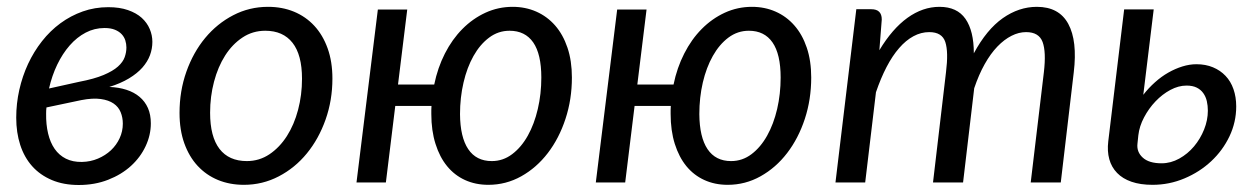

<svg xmlns="http://www.w3.org/2000/svg" viewBox="-20 -534 3676 562"><path d="M426 -411.5Q426 -391.5 419 -372.5Q412 -353.5 396.8 -336.2Q381.5 -319 357.5 -304.5Q333.5 -290 300 -279.5Q327.5 -278.5 350 -271.2Q372.5 -264 388.5 -250.5Q404.5 -237 413 -217.8Q421.5 -198.5 421.5 -173Q421.5 -138.5 406.2 -106Q391 -73.5 363.2 -48.2Q335.5 -23 296.5 -7.8Q257.5 7.5 210.5 7.5Q166 7.5 131.8 -7Q97.5 -21.5 74.2 -47.5Q51 -73.5 39.2 -109.8Q27.5 -146 27.5 -189.5Q27.5 -231 36.5 -271Q45.5 -311 62.2 -347Q79 -383 103 -413.5Q127 -444 157 -466Q187 -488 222.2 -500.5Q257.5 -513 297 -513Q330 -513 354.5 -504.5Q379 -496 394.8 -481.8Q410.5 -467.5 418.2 -449.2Q426 -431 426 -411.5ZM116 -219.5Q115.5 -215 115.2 -210.5Q115 -206 115 -201.5Q114.5 -169.5 120.8 -143.2Q127 -117 140 -98.2Q153 -79.5 173 -69.5Q193 -59.5 220 -60Q245 -60.5 266.8 -69.8Q288.5 -79 304.8 -94.2Q321 -109.5 330.2 -129.5Q339.5 -149.5 339.5 -172Q339.5 -190 333.2 -205.5Q327 -221 312.5 -231Q298 -241 274.8 -244.2Q251.5 -247.5 218 -241ZM286 -452Q256.5 -452 230.8 -438.5Q205 -425 184 -401Q163 -377 147.5 -344.8Q132 -312.5 123.5 -275L211.5 -294.5Q256 -303 283.2 -314.5Q310.5 -326 325.2 -339.2Q340 -352.5 345 -366.8Q350 -381 350 -395Q350 -405.5 346.8 -415.8Q343.5 -426 336 -434Q328.5 -442 316.2 -447Q304 -452 286 -452Z M702.5 -62.5Q739 -62.5 768.8 -82.5Q798.5 -102.5 819.8 -135.8Q841 -169 852.5 -212.5Q864 -256 864 -303.5Q864 -373.5 836.2 -408.8Q808.5 -444 756.5 -444Q719.5 -444 689.8 -424.2Q660 -404.5 639 -371.5Q618 -338.5 606.5 -295Q595 -251.5 595 -204Q595 -134 622.5 -98.2Q650 -62.5 702.5 -62.5ZM694 7Q652.5 7 618 -7.2Q583.5 -21.5 558.5 -48.5Q533.5 -75.5 519.5 -114.5Q505.5 -153.5 505.5 -203.5Q505.5 -267.5 525.5 -324Q545.5 -380.5 580.5 -422.8Q615.5 -465 662.8 -489.5Q710 -514 764.5 -514Q806 -514 840.5 -499.8Q875 -485.5 900 -458.5Q925 -431.5 939 -392.5Q953 -353.5 953 -304Q953 -240.5 933 -184Q913 -127.5 878.2 -85Q843.5 -42.5 796 -17.8Q748.5 7 694 7Z M1654 -307Q1654 -243 1635.2 -186Q1616.5 -129 1583.5 -86Q1550.5 -43 1505.8 -18Q1461 7 1409.5 7Q1372 7 1341.2 -7Q1310.5 -21 1288.8 -47.5Q1267 -74 1254.8 -112.8Q1242.5 -151.5 1242.5 -200.5Q1242.5 -206.5 1242.5 -212.2Q1242.5 -218 1243 -224H1137L1109.5 0H1023.5L1086 -506H1172L1145 -286.5H1251Q1261 -335.5 1282.2 -377.2Q1303.5 -419 1333.5 -449.2Q1363.5 -479.5 1401 -496.8Q1438.5 -514 1480.5 -514Q1518 -514 1549.8 -500Q1581.5 -486 1604.8 -459.5Q1628 -433 1641 -394.5Q1654 -356 1654 -307ZM1419.5 -62.5Q1452.5 -62.5 1479.2 -82.8Q1506 -103 1525 -137Q1544 -171 1554.2 -215Q1564.5 -259 1564.5 -307Q1564.5 -375.5 1540.8 -409.8Q1517 -444 1471.5 -444Q1438.5 -444 1411.8 -424Q1385 -404 1366 -370.2Q1347 -336.5 1336.8 -292.5Q1326.5 -248.5 1326.5 -200Q1327 -132.5 1350.5 -97.5Q1374 -62.5 1419.5 -62.5Z M2354.5 -307Q2354.5 -243 2335.8 -186Q2317 -129 2284 -86Q2251 -43 2206.2 -18Q2161.5 7 2110 7Q2072.5 7 2041.8 -7Q2011 -21 1989.2 -47.5Q1967.5 -74 1955.2 -112.8Q1943 -151.5 1943 -200.5Q1943 -206.5 1943 -212.2Q1943 -218 1943.5 -224H1837.5L1810 0H1724L1786.5 -506H1872.5L1845.5 -286.5H1951.5Q1961.5 -335.5 1982.8 -377.2Q2004 -419 2034 -449.2Q2064 -479.5 2101.5 -496.8Q2139 -514 2181 -514Q2218.5 -514 2250.2 -500Q2282 -486 2305.2 -459.5Q2328.5 -433 2341.5 -394.5Q2354.5 -356 2354.5 -307ZM2120 -62.5Q2153 -62.5 2179.8 -82.8Q2206.5 -103 2225.5 -137Q2244.5 -171 2254.8 -215Q2265 -259 2265 -307Q2265 -375.5 2241.2 -409.8Q2217.5 -444 2172 -444Q2139 -444 2112.2 -424Q2085.5 -404 2066.5 -370.2Q2047.5 -336.5 2037.2 -292.5Q2027 -248.5 2027 -200Q2027.5 -132.5 2051 -97.5Q2074.5 -62.5 2120 -62.5Z M2425.5 0 2486.5 -507H2530.5Q2561 -507 2561 -477L2554 -387Q2591.5 -449.5 2636.2 -481.8Q2681 -514 2730 -514Q2781.5 -514 2806 -478.8Q2830.5 -443.5 2830.5 -378Q2868 -447.5 2915.2 -480.8Q2962.5 -514 3015 -514Q3080 -514 3107 -464Q3134 -414 3123 -322.5L3085 0H2997L3035.5 -322.5Q3042.5 -382 3031.8 -411Q3021 -440 2983.5 -440Q2962 -440 2940.8 -429.2Q2919.5 -418.5 2899.5 -397.8Q2879.5 -377 2862.2 -346.2Q2845 -315.5 2831.5 -275.5V-275L2799 0H2711L2749 -322.5Q2756.5 -382 2747 -411Q2737.5 -440 2700 -440Q2676 -440 2653.8 -428Q2631.5 -416 2611.8 -393.2Q2592 -370.5 2575 -337.8Q2558 -305 2544 -264L2512.5 0Z M3357 -506.5 3326.5 -256.5Q3342 -276.5 3360.8 -293.2Q3379.5 -310 3399.8 -321.5Q3420 -333 3441 -339.5Q3462 -346 3482 -346Q3509 -346 3530.5 -337Q3552 -328 3567.2 -312Q3582.5 -296 3590.5 -273Q3598.5 -250 3598.5 -222.5Q3598.5 -176.5 3578.8 -135Q3559 -93.5 3525.2 -62Q3491.5 -30.5 3447 -11.8Q3402.5 7 3353.5 7Q3318 7 3292 -2Q3266 -11 3249.8 -27.8Q3233.5 -44.5 3227 -68Q3220.5 -91.5 3224 -120.5L3270.5 -506.5ZM3309.5 -114Q3306.5 -89.5 3324.8 -72.8Q3343 -56 3380 -56Q3407 -56 3431.8 -69.8Q3456.5 -83.5 3475 -105.5Q3493.5 -127.5 3504.5 -155Q3515.5 -182.5 3515.5 -210Q3515.5 -224.5 3512.5 -237.8Q3509.5 -251 3502.2 -261.2Q3495 -271.5 3483 -277.5Q3471 -283.5 3453 -283.5Q3429.5 -283.5 3405.8 -270.8Q3382 -258 3362.2 -237.2Q3342.5 -216.5 3328.8 -190.5Q3315 -164.5 3312 -138Z"/></svg>

Font: Lato
Style: Italic
Weight: 400
Italic angle: -7°
Designer: Lukasz Dziedzic
Foundry: tyPoland Lukasz Dziedzic
Version: Version 2.007; 2014-02-27